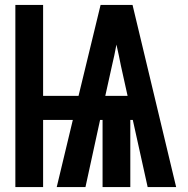

<svg xmlns="http://www.w3.org/2000/svg" viewBox="-20 -755 760 775"><path d="M42 0H154V-271H274L209 0H325L384 -271H394V0H506V-271H516L576 0H691L515 -735H386L297 -368H154V-735H42ZM405 -368 432 -490Q437 -511 441.5 -532Q446 -553 450 -575Q455 -553 459.5 -532Q464 -511 468 -490L495 -368Z"/></svg>

Font: Iosevka Sparkle Semibold
Style: Regular
Weight: 600
Designer: Belleve Invis
Foundry: Belleve Invis
Version: Version 4.5.0; ttfautohint (v1.8.3)